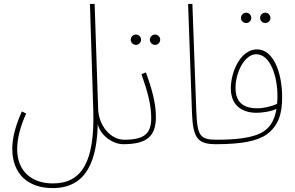

<svg xmlns="http://www.w3.org/2000/svg" viewBox="-20 -734 1514 984"><path d="M43 29C43 155 121 230 250 230C429 230 477 80 481 -99C491 -46 552 5 613 5C624 5 631 1 631 -7C631 -15 625 -18 616 -18C547 -18 486 -90 483 -175L465 -714H441L458 -169C466 91 402 206 251 206C139 206 68 140 68 31C68 -26 85 -88 114 -152L92 -163C52 -73 43 -15 43 29Z M775 -504C789 -504 801 -516 801 -530C801 -545 789 -557 775 -557C760 -557 748 -545 748 -530C748 -516 760 -504 775 -504ZM677 -504C691 -504 703 -516 703 -530C703 -545 691 -557 677 -557C662 -557 650 -545 650 -530C650 -516 662 -504 677 -504ZM613 5C737 5 779 -40 779 -134C779 -205 759 -277 728 -363L705 -354C737 -263 755 -196 755 -129C755 -46 716 -18 617 -18Z M1088 5C1101 5 1106 0 1106 -7C1106 -12 1104 -18 1092 -18C1006 -18 991 -35 986 -165L966 -714H944L964 -154C969 -23 995 5 1088 5Z M1340 -616C1354 -616 1366 -628 1366 -642C1366 -657 1354 -669 1340 -669C1325 -669 1313 -657 1313 -642C1313 -628 1325 -616 1340 -616ZM1242 -616C1256 -616 1268 -628 1268 -642C1268 -657 1256 -669 1242 -669C1227 -669 1215 -657 1215 -642C1215 -628 1227 -616 1242 -616ZM1088 5C1217 5 1300 -11 1348 -46C1409 -91 1426 -155 1426 -235C1426 -365 1380 -481 1297 -481C1214 -481 1163 -368 1163 -281C1163 -189 1226 -156 1294 -156C1320 -156 1365 -161 1397 -176C1385 -105 1355 -77 1332 -61C1279 -26 1186 -18 1092 -18ZM1187 -283C1187 -364 1234 -456 1293 -456C1366 -456 1402 -342 1402 -241C1402 -227 1401 -214 1400 -202C1371 -188 1331 -179 1298 -179C1241 -179 1187 -199 1187 -283Z"/></svg>

Font: Noto Sans Arabic UI Cn Th
Style: Regular
Weight: 100
Width: 3
Designer: Monotype Design Team, Nadine Chahine and Nizar Qandah
Foundry: Monotype Imaging Inc.
Version: Version 2.010